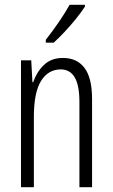

<svg xmlns="http://www.w3.org/2000/svg" viewBox="-20 -785 472 805"><path d="M244 -542Q303 -542 334.5 -500Q366 -458 366 -370V0H313V-357Q313 -428 293 -461Q273 -494 235 -494Q182 -494 152 -445.5Q122 -397 122 -295V0H68V-532H111L116 -440H119Q133 -482 163.5 -512Q194 -542 244 -542ZM336 -757Q321 -734 298 -705.5Q275 -677 250 -650.5Q225 -624 205 -606H172V-618Q203 -658 227 -693Q251 -728 272 -765H336Z"/></svg>

Font: Noto Sans Lao UI ExtCond Light
Style: Regular
Weight: 300
Width: 2
Designer: Monotype Design Team
Foundry: Monotype Imaging Inc.
Version: Version 2.000; ttfautohint (v1.8.4.7-5d5b)